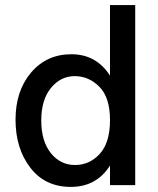

<svg xmlns="http://www.w3.org/2000/svg" viewBox="-20 -727 620 754"><path d="M511 0H412V-77Q359 7 258 7Q157 7 99 -68.5Q41 -144 41 -257Q41 -370 102 -442Q163 -514 260.5 -514Q358 -514 412 -430V-707H511ZM273.5 -428Q218 -428 180 -381.5Q142 -335 142 -254Q142 -173 179.5 -126Q217 -79 274.5 -79Q332 -79 372 -123Q412 -167 412 -255.5Q412 -344 370.5 -386Q329 -428 273.5 -428Z"/></svg>

Font: Hind Guntur Medium
Style: Regular
Weight: 500
Designer: Manushi Parikh, Hitesh Malaviya
Foundry: Indian Type Foundry
Version: Version 1.000;PS 1.0;hotconv 1.0.86;makeotf.lib2.5.63406; tt